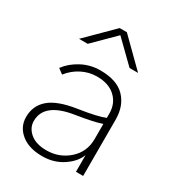

<svg xmlns="http://www.w3.org/2000/svg" viewBox="-185 -866 906 993"><g transform="rotate(30 268.0 -370.0)"><path d="M91.8 -119.1Q91.8 -78.1 126.5 -48.8Q161.1 -19.5 223.6 -19.5Q299.8 -19.5 355.5 -68.8Q411.1 -118.2 411.1 -195.3V-285.2Q363.3 -268.6 256.8 -252Q91.8 -225.6 91.8 -119.1ZM46.9 -117.2Q46.9 -184.6 96.2 -227.1Q145.5 -269.5 255.9 -286.1Q366.2 -302.7 411.1 -321.3V-347.7Q411.1 -406.2 371.6 -443.8Q332 -481.4 260.7 -481.4Q213.9 -481.4 170.9 -459.5Q127.9 -437.5 98.6 -399.4L68.4 -421.9Q99.6 -463.9 150.4 -490.7Q201.2 -517.6 259.8 -517.6Q359.4 -517.6 407.2 -467.8Q455.1 -418 455.1 -335.9V0H412.1V-99.6Q394.5 -52.7 341.8 -17.6Q289.1 17.6 219.7 17.6Q139.6 17.6 93.3 -20.5Q46.9 -58.6 46.9 -117.2ZM82 -603.5 236.3 -756.8H279.3L434.6 -603.5H383.8L257.8 -726.6L133.8 -603.5Z"/></g></svg>

Font: Gothic A1 ExtraLight
Style: Regular
Weight: 275
Designer: HanYang I&C Co.,Ltd.
Foundry: HanYang I&C Co.,Ltd.
Version: Version 2.50